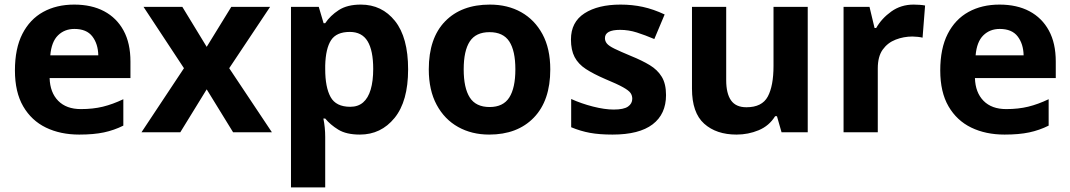

<svg xmlns="http://www.w3.org/2000/svg" viewBox="-20 -576 4660 836"><path d="M303 -556Q379 -556 433.5 -527Q488 -498 518 -443Q548 -388 548 -308V-236H196Q198 -173 233.5 -137Q269 -101 332 -101Q385 -101 428 -111.5Q471 -122 517 -144V-29Q477 -9 432.5 0.5Q388 10 325 10Q243 10 180 -20.5Q117 -51 81 -113Q45 -175 45 -269Q45 -365 77.5 -428.5Q110 -492 168 -524Q226 -556 303 -556ZM304 -450Q261 -450 232.5 -422Q204 -394 199 -335H408Q407 -385 382 -417.5Q357 -450 304 -450Z M781 -279 605 -546H774L880 -372L987 -546H1156L978 -279L1164 0H995L880 -187L765 0H596Z M1551 -556Q1643 -556 1700 -484.5Q1757 -413 1757 -274Q1757 -135 1698 -62.5Q1639 10 1547 10Q1488 10 1453 -11.5Q1418 -33 1396 -60H1388Q1392 -41 1394 -20.5Q1396 0 1396 20V240H1247V-546H1368L1389 -475H1396Q1418 -508 1455 -532Q1492 -556 1551 -556ZM1503 -437Q1445 -437 1421.5 -401Q1398 -365 1396 -291V-275Q1396 -196 1419.5 -153.5Q1443 -111 1505 -111Q1539 -111 1561 -130Q1583 -149 1594 -186Q1605 -223 1605 -276Q1605 -356 1580.5 -396.5Q1556 -437 1503 -437Z M2376 -273.7Q2376 -138 2304.5 -64Q2233 10 2110 10Q2034.1 10 1974.8 -23.1Q1915.4 -56.2 1881.2 -119.8Q1847 -183.4 1847 -274Q1847 -410 1918 -483Q1989 -556 2113 -556Q2190.4 -556 2249.2 -523Q2308 -490 2342 -427.3Q2376 -364.5 2376 -273.7ZM1999 -274Q1999 -193 2025.5 -151.5Q2052 -110 2111.9 -110Q2171 -110 2197.5 -151.5Q2224 -193 2224 -274Q2224 -355 2197.5 -395.5Q2171 -436 2111.5 -436Q2052 -436 2025.5 -395.5Q1999 -355 1999 -274Z M2880 -162Q2880 -79 2821.5 -34.5Q2763 10 2647 10Q2590 10 2549 2.5Q2508 -5 2467 -22V-145Q2511 -125 2562 -112Q2613 -99 2652 -99Q2696 -99 2714.5 -112Q2733 -125 2733 -146Q2733 -160 2725.5 -171Q2718 -182 2693 -196Q2668 -210 2615 -232Q2564 -254 2531 -275.5Q2498 -297 2482 -327.5Q2466 -358 2466 -404Q2466 -480 2525 -518Q2584 -556 2682 -556Q2733 -556 2779 -546Q2825 -536 2874 -513L2829 -406Q2789 -423 2753 -434.5Q2717 -446 2680 -446Q2647 -446 2630.5 -437Q2614 -428 2614 -410Q2614 -397 2622.5 -386.5Q2631 -376 2655.5 -364Q2680 -352 2728 -332Q2775 -313 2809 -292.5Q2843 -272 2861.5 -241.5Q2880 -211 2880 -162Z M3497 -546V0H3383L3363 -70H3355Q3329 -28 3283.5 -9Q3238 10 3187 10Q3099 10 3046 -37.5Q2993 -85 2993 -190V-546H3142V-227Q3142 -169 3163 -139Q3184 -109 3230 -109Q3298 -109 3323 -155.5Q3348 -202 3348 -289V-546Z M3958 -556Q3969 -556 3984 -555Q3999 -554 4008 -552L3997 -412Q3990 -414 3976.5 -415.5Q3963 -417 3953 -417Q3915 -417 3880 -403.5Q3845 -390 3823.5 -360Q3802 -330 3802 -278V0H3653V-546H3766L3788 -454H3795Q3819 -496 3861 -526Q3903 -556 3958 -556Z M4332 -556Q4408 -556 4462.5 -527Q4517 -498 4547 -443Q4577 -388 4577 -308V-236H4225Q4227 -173 4262.5 -137Q4298 -101 4361 -101Q4414 -101 4457 -111.5Q4500 -122 4546 -144V-29Q4506 -9 4461.5 0.5Q4417 10 4354 10Q4272 10 4209 -20.5Q4146 -51 4110 -113Q4074 -175 4074 -269Q4074 -365 4106.5 -428.5Q4139 -492 4197 -524Q4255 -556 4332 -556ZM4333 -450Q4290 -450 4261.5 -422Q4233 -394 4228 -335H4437Q4436 -385 4411 -417.5Q4386 -450 4333 -450Z"/></svg>

Font: Noto Sans Lisu
Style: Regular
Weight: 400
Designer: Monotype Design Team. David Williams.
Foundry: Monotype Imaging Inc.
Version: Version 2.102